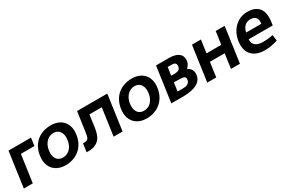

<svg xmlns="http://www.w3.org/2000/svg" viewBox="88 -1384 3416 2285"><g transform="rotate(-30 1796.0 -241.0)"><path d="M374 -375 389 -482H80L12 0H135L188 -375Z M601 -86C529 -86 494 -139 494 -209C496 -312 554 -395 645 -397C718 -397 754 -344 754 -273C751 -167 696 -87 601 -86ZM878 -287C878 -412 796 -492 660 -492C493 -490 375 -380 370 -197C370 -72 452 10 588 10C753 8 874 -106 878 -287Z M909 0C987 0 1043 -35 1073 -88C1113 -172 1111 -273 1130 -374H1299L1246 0H1369L1437 -482H1022L987 -235C971 -120 965 -114 891 -114L875 0Z M1715 -86C1643 -86 1608 -139 1608 -209C1610 -312 1668 -395 1759 -397C1832 -397 1868 -344 1868 -273C1865 -167 1810 -87 1715 -86ZM1992 -287C1992 -412 1910 -492 1774 -492C1607 -490 1489 -380 1484 -197C1484 -72 1566 10 1702 10C1867 8 1988 -106 1992 -287Z M2470 -162C2470 -211 2444 -243 2405 -260C2436 -291 2454 -318 2454 -365C2454 -436 2402 -482 2281 -482H2107L2039 0H2214C2355 -3 2467 -44 2470 -162ZM2250 -85H2174L2190 -201H2242C2321 -201 2347 -192 2347 -162C2344 -109 2315 -85 2250 -85ZM2252 -286H2202L2218 -397H2270C2312 -397 2331 -385 2331 -352C2331 -307 2307 -287 2252 -286Z M2601 -482 2533 0H2656L2684 -199H2887L2859 0H2982L3050 -482H2927L2902 -306H2699L2724 -482Z M3442 -312C3442 -304 3441 -295 3440 -285H3232C3245 -353 3289 -397 3350 -397C3410 -397 3442 -370 3442 -312ZM3097 -193C3097 -65 3178 10 3323 10C3383 10 3441 -1 3499 -20L3489 -102C3447 -92 3401 -87 3352 -87C3263 -87 3217 -122 3217 -192V-200H3548C3552 -232 3559 -270 3559 -304C3559 -425 3493 -492 3361 -492C3210 -489 3100 -363 3097 -193Z"/></g></svg>

Font: Cantarell
Style: BoldOblique
Weight: 700
Italic angle: -8°
Designer: Dave Crossland
Version: Version 0.024